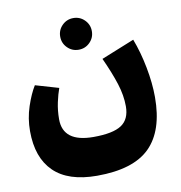

<svg xmlns="http://www.w3.org/2000/svg" viewBox="-84 -582 866 920"><g transform="rotate(-10 349.0 -122.0)"><path d="M653 -63Q653 100 572.5 180Q492 260 315 260Q175 260 105 191.5Q35 123 35 -6Q35 -68 54 -125Q73 -182 96 -219L209 -186Q199 -159 190.5 -120Q182 -81 182 -38Q182 74 330 74Q425 74 466.5 46.5Q508 19 508 -44Q508 -97 489.5 -155Q471 -213 437 -287L598 -352Q623 -287 638 -209Q653 -131 653 -63ZM256 -427Q256 -459 278.5 -481.5Q301 -504 333 -504Q365 -504 387.5 -481.5Q410 -459 410 -427Q410 -395 387.5 -372.5Q365 -350 333 -350Q301 -350 278.5 -372.5Q256 -395 256 -427Z"/></g></svg>

Font: FiraGO Heavy
Style: Regular
Weight: 900
Designer: bBox Type
Foundry: bBox Type GmbH
Version: Version 1.001